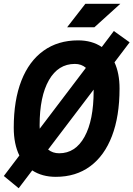

<svg xmlns="http://www.w3.org/2000/svg" viewBox="-41 -914 697 1003"><path d="M56.6 69.3 -21 5.4 60.1 -101.6Q30.8 -161.6 30.8 -247.1Q30.8 -390.6 70.8 -492.7Q110.8 -594.7 186.3 -648.9Q261.7 -703.1 367.2 -703.1Q439.5 -703.1 490.7 -668.5L553.7 -752L636.2 -692.9L557.1 -588.4Q583.5 -531.2 583.5 -451.7Q583.5 -306.6 543.9 -203.4Q504.4 -100.1 429.9 -45.2Q355.5 9.8 250.5 9.8Q178.7 9.8 127.4 -23.9ZM166.5 -241.7 407.7 -559.6Q384.3 -580.1 350.1 -580.1Q263.2 -580.1 214.6 -495.4Q166 -410.6 166 -259.3Q166 -250.5 166.5 -241.7ZM268.1 -113.3Q353 -113.3 400.6 -199.5Q448.2 -285.6 448.2 -439.5Q448.2 -442.4 448.2 -445.8L210.4 -132.8Q234.4 -113.3 268.1 -113.3ZM309.6 -771.5 404.8 -894H587.4L452.1 -771.5Z"/></svg>

Font: Cascadia Code PL
Style: Bold Italic
Weight: 700
Italic angle: -10°
Monospace: yes
Designer: Aaron Bell
Foundry: Saja Typeworks
Version: Version 2404.023; ttfautohint (v1.8.4)